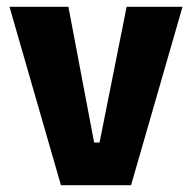

<svg xmlns="http://www.w3.org/2000/svg" viewBox="-20 -547 567 567"><path d="M160 0 8 -527H182L258 -126H274L354 -527H519L367 0Z"/></svg>

Font: Bricolage Grotesque SemiCondensed ExtraBold
Style: Regular
Weight: 800
Width: 4
Designer: Mathieu Triay
Foundry: Atelier Triay
Version: Version 1.001;gftools[0.9.33.dev8+g029e19f]